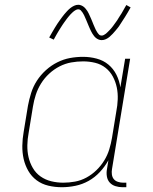

<svg xmlns="http://www.w3.org/2000/svg" viewBox="-20 -776 640 804"><path d="M239 8Q210 8 182.5 1.5Q155 -5 133.5 -21Q112 -37 98.5 -60.5Q85 -84 79 -110.5Q73 -137 73.5 -166Q74 -195 79 -223L97 -333Q102 -360 110.5 -387Q119 -414 134.5 -438Q150 -462 172 -482Q194 -502 220 -515Q246 -528 273 -533Q300 -538 328 -538Q357 -538 385 -530.5Q413 -523 434 -505.5Q455 -488 467.5 -463Q480 -438 484 -410L504 -530H525L449 -68Q447 -57 448.5 -45.5Q450 -34 456.5 -26Q463 -18 474 -14.5Q485 -11 496 -11H509V8H493Q478 8 463.5 3.5Q449 -1 439.5 -11.5Q430 -22 427.5 -37.5Q425 -53 428 -68L434 -105Q419 -78 398 -55.5Q377 -33 351 -18.5Q325 -4 296 2Q267 8 239 8ZM245 -11Q269 -11 294 -15.5Q319 -20 342 -32.5Q365 -45 384 -63.5Q403 -82 416.5 -104Q430 -126 437.5 -150.5Q445 -175 449 -199L467 -309Q472 -334 473 -360Q474 -386 469 -410Q464 -434 452.5 -455.5Q441 -477 422 -492Q403 -507 378.5 -513Q354 -519 328 -519Q303 -519 278 -514.5Q253 -510 229.5 -498Q206 -486 186 -467.5Q166 -449 152 -426.5Q138 -404 130 -379.5Q122 -355 118 -330L100 -220Q95 -194 94.5 -168Q94 -142 99.5 -118Q105 -94 117.5 -72.5Q130 -51 150 -37Q170 -23 194.5 -17Q219 -11 245 -11ZM406 -608Q399 -608 393 -610.5Q387 -613 382.5 -616.5Q378 -620 374 -625Q370 -630 367 -635Q364 -640 361.5 -645Q359 -650 356.5 -655.5Q354 -661 351.5 -667Q349 -673 346.5 -679Q344 -685 341.5 -691Q339 -697 336.5 -702.5Q334 -708 332 -712.5Q330 -717 326 -723Q322 -729 318 -733Q314 -737 308 -737Q303 -737 298 -734.5Q293 -732 290 -729.5Q287 -727 283 -723.5Q279 -720 274.5 -715Q270 -710 268 -707.5Q266 -705 263.5 -702Q261 -699 258.5 -695.5Q256 -692 253.5 -688.5Q251 -685 248 -681Q245 -677 242.5 -673Q240 -669 237 -664.5Q234 -660 231 -655Q228 -650 224.5 -644.5Q221 -639 218 -633.5Q215 -628 211.5 -622Q208 -616 205 -610L186 -619Q192 -630 198 -640Q204 -650 209.5 -659.5Q215 -669 220.5 -677Q226 -685 231 -692Q236 -699 240.5 -705Q245 -711 249.5 -716.5Q254 -722 261 -729.5Q268 -737 275 -742.5Q282 -748 290.5 -752Q299 -756 308 -756Q314 -756 320 -753.5Q326 -751 330.5 -747.5Q335 -744 339 -739Q343 -734 346 -729.5Q349 -725 351.5 -719.5Q354 -714 356.5 -708.5Q359 -703 361.5 -697.5Q364 -692 366.5 -685.5Q369 -679 371.5 -673Q374 -667 376.5 -661.5Q379 -656 381 -651.5Q383 -647 387 -641Q391 -635 395 -631Q399 -627 406 -627Q410 -627 415 -629.5Q420 -632 423.5 -635Q427 -638 430.5 -641.5Q434 -645 438.5 -649.5Q443 -654 445 -656.5Q447 -659 449.5 -662Q452 -665 454.5 -668.5Q457 -672 459.5 -675.5Q462 -679 465 -683Q468 -687 471 -691.5Q474 -696 476.5 -700.5Q479 -705 482.5 -710Q486 -715 489 -720Q492 -725 495 -730.5Q498 -736 501.5 -742Q505 -748 509 -755L527 -745Q521 -734 515 -724Q509 -714 503.5 -705Q498 -696 492.5 -688Q487 -680 482.5 -672.5Q478 -665 473 -659Q468 -653 463.5 -647.5Q459 -642 452 -634.5Q445 -627 438.5 -621.5Q432 -616 423.5 -612Q415 -608 406 -608Z"/></svg>

Font: Iosevka Curly Slab ThEx
Style: Italic
Weight: 100
Width: 7
Italic angle: -9°
Monospace: yes
Designer: Belleve Invis
Foundry: Belleve Invis
Version: Version 11.1.0; ttfautohint (v1.8.3)